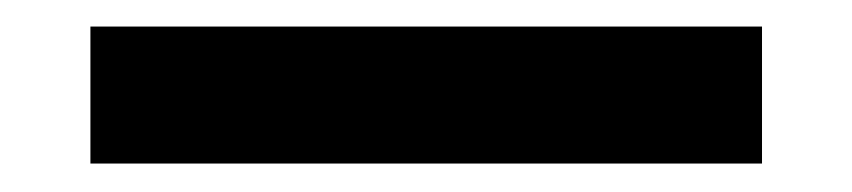

<svg xmlns="http://www.w3.org/2000/svg" viewBox="-20 -416 626 141"><path d="M46.4 -295.9V-396.5H539.6V-295.9Z"/></svg>

Font: Cascadia Mono Medium
Style: Regular
Weight: 500
Monospace: yes
Designer: Aaron Bell
Foundry: Saja Typeworks
Version: Version 2407.024